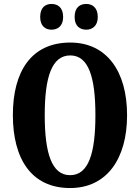

<svg xmlns="http://www.w3.org/2000/svg" viewBox="-20 -940 707 970"><path d="M416 -790C444 -790 474 -807 474 -854C474 -904 444 -920 416 -920C385 -920 357 -904 357 -854C357 -807 385 -790 416 -790ZM240 -790C270 -790 299 -807 299 -854C299 -904 270 -920 240 -920C211 -920 183 -904 183 -854C183 -807 211 -790 240 -790ZM334 10C519 10 622 -137 622 -358C622 -580 519 -725 335 -725C139 -725 45 -580 45 -359C45 -137 139 10 334 10ZM334 -55C241 -55 206 -167 206 -358C206 -549 241 -660 335 -660C428 -660 462 -549 462 -358C462 -167 428 -55 334 -55Z"/></svg>

Font: Noto Serif Tamil ExtraCondensed ExtraBold
Style: Regular
Weight: 800
Width: 2
Designer: Indian Type Foundry, Tom Grace, and the Monotype Design Team
Foundry: Monotype Imaging Inc.
Version: Version 2.004